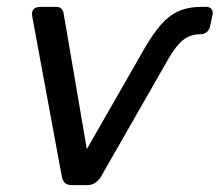

<svg xmlns="http://www.w3.org/2000/svg" viewBox="-20 -540 640 560"><path d="M190.7 0Q174.9 0 168.6 -7.2Q162.3 -14.4 160.3 -25L74.6 -489Q73.6 -493.4 73.3 -497.5Q72.9 -501.5 73.8 -504.9Q75.8 -512.5 82.2 -516.3Q88.7 -520 99.5 -520H143.4Q154.3 -520 159.5 -514Q164.7 -508.1 165.7 -500.1L240.9 -60.4L209.4 -63.4L402.4 -400.4Q425.9 -440.8 448.8 -467.4Q471.8 -494 500.2 -507Q528.7 -520 568.2 -520H581.1Q591.4 -520 596.7 -513.6Q602 -507.3 599.8 -496.9L592.7 -463.2Q590.7 -452.8 582.9 -446.4Q575.1 -440.1 564.9 -440.1Q535.4 -440.1 514.5 -423.7Q493.6 -407.3 471.6 -369.1L274.7 -25Q268.5 -14.4 258.5 -7.2Q248.4 0 232.6 0Z"/></svg>

Font: Rubik Light
Style: Italic
Weight: 300
Italic angle: -12°
Designer: Hubert and Fischer
Foundry: Hubert and Fischer
Version: Version 2.300;gftools[0.9.30]